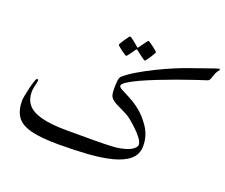

<svg xmlns="http://www.w3.org/2000/svg" viewBox="-123 -936 1345 1146"><g transform="rotate(20 549.0 -363.5)"><path d="M1097.7 -728Q1082.5 -710 1076.2 -692.1Q1069.8 -674.3 1065.2 -661.4Q1060.5 -648.4 1049.8 -645Q1020.5 -635.7 974.1 -620.1Q927.7 -604.5 873.8 -585Q819.8 -565.4 766.6 -544.4Q713.4 -523.4 669.2 -503.2Q625 -482.9 598.1 -465.6Q571.3 -448.2 571.3 -436.5Q571.3 -427.7 591.1 -417Q610.8 -406.2 641.6 -390.9Q672.4 -375.5 704.6 -351.6Q751 -317.4 787.1 -263.7Q823.2 -210 823.2 -144.5Q823.2 -91.3 785.2 -58.8Q747.1 -26.4 680.4 -9.5Q613.8 7.3 527.6 13.2Q441.4 19 344.7 19Q231.9 19 168 2.4Q104 -14.2 77.4 -52Q50.8 -89.8 50.8 -153.8Q50.8 -162.1 55.2 -186Q59.6 -210 66.2 -237.3Q72.8 -264.6 79.6 -284.7Q86.4 -304.7 91.3 -304.7Q99.6 -304.7 99.6 -295.4Q99.6 -292 96.4 -278.6Q93.3 -265.1 90.1 -249Q86.9 -232.9 86.9 -220.2Q86.9 -173.8 112.8 -141.8Q138.7 -109.9 200 -93.3Q261.2 -76.7 366.7 -76.7Q469.2 -76.7 534.7 -76.9Q600.1 -77.1 638.7 -78.9Q677.2 -80.6 698.7 -85Q753.9 -96.2 774.9 -112.8Q795.9 -129.4 795.9 -141.6Q795.9 -159.7 777.8 -183.6Q759.8 -207.5 735.8 -230Q711.9 -252.4 694.3 -266.6Q675.3 -282.7 649.4 -295.4Q623.5 -308.1 600.6 -319.1Q577.6 -330.1 566.9 -339.4Q552.7 -350.1 547.6 -364.7Q542.5 -379.4 542.5 -408.7Q542.5 -440.4 545.4 -460.4Q548.3 -480.5 556.6 -487.8Q586.9 -514.2 633.8 -542Q680.7 -569.8 733.4 -595.7Q786.1 -621.6 835 -642.1Q883.8 -662.6 917.5 -674.3Q931.6 -679.2 959 -688.7Q986.3 -698.2 1015.9 -708.7Q1045.4 -719.2 1067.1 -726.6Q1088.9 -733.9 1091.8 -733.9Q1094.2 -733.9 1095 -732.2Q1095.7 -730.5 1097.7 -728ZM703.1 -696.8Q703.1 -694.3 697 -683.3Q690.9 -672.4 682.4 -659.2Q673.8 -646 666.5 -636.5Q659.2 -627 656.2 -627Q654.8 -627 645.8 -633.3Q636.7 -639.6 625.2 -648.2Q613.8 -656.7 605.2 -663.6Q596.7 -670.4 595.7 -670.9Q592.8 -673.3 590.3 -673.3Q587.9 -673.3 585.4 -670.9Q584.5 -669.9 575.2 -656.2Q565.9 -642.6 555.9 -629.2Q545.9 -615.7 543 -615.7Q541 -615.7 531 -622.1Q521 -628.4 509 -637.2Q497.1 -646 488.3 -653.6Q479.5 -661.1 479.5 -663.6Q479.5 -666.5 486.1 -677.2Q492.7 -688 501.2 -700.9Q509.8 -713.9 517.1 -723.4Q524.4 -732.9 525.9 -732.9Q530.3 -732.9 543.9 -722.7Q557.6 -712.4 570.3 -701.9Q583 -691.4 584 -689.9Q588.4 -685.5 590.3 -685.5Q593.3 -685.5 596.7 -690.9Q597.7 -692.4 607.2 -705.8Q616.7 -719.2 626.7 -732.4Q636.7 -745.6 638.7 -745.6Q641.1 -745.6 651.1 -738.8Q661.1 -731.9 673.3 -722.9Q685.5 -713.9 694.3 -706.1Q703.1 -698.2 703.1 -696.8Z"/></g></svg>

Font: Rohingya Solluk
Style: Regular
Weight: 400
Designer: SIL International
Foundry: SIL International
Version: Version 1.001